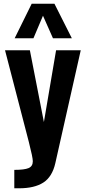

<svg xmlns="http://www.w3.org/2000/svg" viewBox="-20 -846 461 1023"><path d="M58.1 -642.1 148.9 -826.2H270L362.8 -642.1H262.2L209 -762.2L158.2 -642.1ZM56.2 157.2V59.1Q109.9 59.1 132.3 49.6Q154.8 40 154.8 13.2Q154.8 -6.8 133.8 -88.9L6.8 -578.1H139.2L213.9 -195.8L278.8 -578.1H410.2L274.9 22.9Q258.3 96.2 210.9 126.7Q163.6 157.2 82 157.2Z"/></svg>

Font: Oswald Medium
Style: Regular
Weight: 500
Designer: Vernon Adams
Foundry: Vernon Adams
Version: Version 4.103